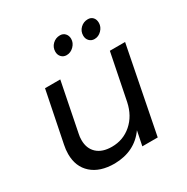

<svg xmlns="http://www.w3.org/2000/svg" viewBox="-168 -877 997 1026"><g transform="rotate(-30 330.5 -364.0)"><path d="M381 -688Q381 -663 361.5 -643.5Q342 -624 317 -624Q298 -624 285.5 -637Q273 -650 273 -670Q273 -697 292 -715.5Q311 -734 338 -734Q357 -734 369 -721Q381 -708 381 -688ZM552 -688Q552 -663 533 -643.5Q514 -624 489 -624Q470 -624 457.5 -637Q445 -650 445 -670Q445 -697 464 -715.5Q483 -734 510 -734Q529 -734 540.5 -721.5Q552 -709 552 -688ZM59 -162Q59 -189 65 -217L128 -529H222L162 -228Q158 -211 158 -191Q158 -139 190.5 -109Q223 -79 282 -79Q352 -79 403.5 -124Q455 -169 471 -245L528 -529H622L518 0H423L441 -89Q375 4 250 6Q160 6 109.5 -39Q59 -84 59 -162Z"/></g></svg>

Font: TypoPRO Montserrat
Style: Italic
Weight: 400
Italic angle: -11.3°
Designer: Julieta Ulanovsky
Foundry: Julieta Ulanovsky
Version: Version 6.001